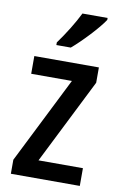

<svg xmlns="http://www.w3.org/2000/svg" viewBox="-87 -815 540 864"><g transform="rotate(10 183.0 -383.0)"><path d="M333 -757V-766H218C196 -721 162 -666 127 -618V-606H193C237 -643 307 -717 333 -757ZM341 0V-81H138L333 -470V-540H38V-459H224L26 -64V0Z"/></g></svg>

Font: Noto Sans Gujarati UI Condensed Medium
Style: Regular
Weight: 500
Width: 3
Designer: Jelle Bosma - Monotype Design Team, Universal Thirst
Foundry: Monotype Imaging Inc.
Version: Version 2.106